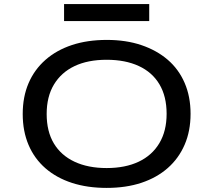

<svg xmlns="http://www.w3.org/2000/svg" viewBox="-20 -909 1042 938"><path d="M501 9Q407 9 331.5 -15.5Q256 -40 202 -87Q148 -134 119.5 -201Q91 -268 91 -352Q91 -436 119.5 -502.5Q148 -569 202 -616.5Q256 -664 331.5 -689Q407 -714 502 -714Q596 -714 671 -688.5Q746 -663 799.5 -617Q853 -571 882 -504Q911 -437 911 -353Q911 -269 882 -202Q853 -135 799.5 -88Q746 -41 671 -16Q596 9 501 9ZM501 -88Q592 -88 657.5 -119Q723 -150 758.5 -209.5Q794 -269 794 -353Q794 -438 759 -497Q724 -556 658 -586.5Q592 -617 501 -617Q409 -617 344 -586Q279 -555 243.5 -496Q208 -437 208 -352Q208 -267 243 -208.5Q278 -150 344 -119Q410 -88 501 -88ZM293 -806V-889H709V-806Z"/></svg>

Font: Nunito Sans 7pt Expanded Medium
Style: Regular
Weight: 500
Width: 7
Designer: Vernon Adams
Foundry: Vernon Adams
Version: Version 3.101;gftools[0.9.27]